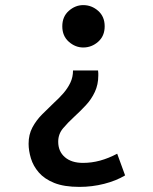

<svg xmlns="http://www.w3.org/2000/svg" viewBox="-20 -542 600 752"><path d="M291 190Q231 190 192.5 174.5Q154 159 132 133.5Q110 108 101 78Q92 48 92 21Q92 -15 107 -43Q122 -71 145 -94Q168 -117 191 -139Q211 -157 228 -176.5Q245 -196 255.5 -218Q266 -240 266 -266H364Q365 -260 365 -255.5Q365 -251 365 -246Q365 -211 351.5 -182Q338 -153 316 -129.5Q294 -106 270 -84Q246 -62 227 -39.5Q208 -17 208 13Q208 51 234 73.5Q260 96 305 96Q339 96 372 87Q405 78 439 60L470 145Q435 166 388 178Q341 190 291 190ZM306 -356Q275 -356 249.5 -378.5Q224 -401 224 -439Q224 -477 249.5 -499.5Q275 -522 306 -522Q339 -522 364.5 -499.5Q390 -477 390 -439Q390 -401 364.5 -378.5Q339 -356 306 -356Z"/></svg>

Font: Ubuntu Sans Mono Medium
Style: Regular
Weight: 500
Monospace: yes
Designer: Dalton Maag Ltd
Foundry: Dalton Maag Ltd
Version: Version 1.006